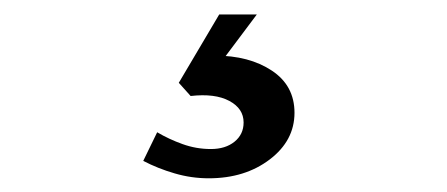

<svg xmlns="http://www.w3.org/2000/svg" viewBox="-20 -32 626 269"><path d="M272.5 217.8Q248 217.8 224.6 210.9Q201.2 204.1 180.7 193.4L200.2 153.3Q216.8 163.1 235.8 169.9Q254.9 176.8 275.4 176.8Q295.9 176.8 308.6 166.5Q321.3 156.2 321.3 139.6Q321.3 120.1 301.3 109.4Q281.2 98.6 247.1 102.5L230.5 84L287.1 -11.7H339.8L275.4 74.2L281.2 45.9Q329.1 45.9 360.8 66.9Q392.6 87.9 392.6 126Q392.6 165 357.9 191.4Q323.2 217.8 272.5 217.8Z"/></svg>

Font: Crimson Pro ExtraLight Medium
Style: Regular
Weight: 500
Version: Version 1.002